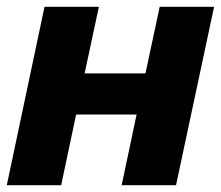

<svg xmlns="http://www.w3.org/2000/svg" viewBox="-20 -545 650 565"><path d="M0 0 111 -525H271L229 -329H408L450 -525H610L498 0H338L382 -208H204L160 0Z"/></svg>

Font: Raleway ExtraBold
Style: Italic
Weight: 800
Italic angle: -12°
Designer: Matt McInerney, Pablo Impallari, Rodrigo Fuenzalida
Foundry: Matt McInerney, Pablo Impallari, Rodrigo Fuenzalida
Version: Version 4.026